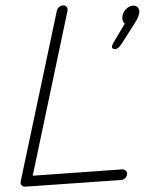

<svg xmlns="http://www.w3.org/2000/svg" viewBox="-20 -696 546 722"><path d="M75.2 5.9Q65.4 5.9 60.5 0Q55.7 -5.9 58.1 -15.1L193.8 -655.8Q195.3 -664.1 202.6 -669.9Q210 -675.8 217.8 -675.8Q226.6 -675.8 231 -670.2Q235.4 -664.6 233.9 -655.8L103 -35.2L439 -59.1Q446.3 -59.6 452.1 -54.7Q458 -49.8 458 -43Q458 -33.7 451.2 -26.6Q444.3 -19.5 434.1 -19ZM413.1 -511.2Q400.9 -511.2 400.9 -521Q400.9 -524.4 405.8 -534.2L449.2 -606.9Q439.9 -614.7 439.9 -629.9Q439.9 -646.5 452.9 -660.6Q465.8 -674.8 481 -674.8Q491.2 -674.8 497.6 -668.5Q503.9 -662.1 503.9 -652.8Q503.9 -644.5 499.8 -634Q495.6 -623.5 492.2 -617.9Q488.8 -612.3 478 -595.2L438 -532.2Q424.3 -511.2 413.1 -511.2Z"/></svg>

Font: Comic Neue Light
Style: Italic
Weight: 300
Italic angle: -12°
Designer: Craig Rozynski
Foundry: Craig Rozynski
Version: Version 2.003;hotconv 1.0.109;makeotfexe 2.5.65596